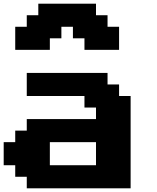

<svg xmlns="http://www.w3.org/2000/svg" viewBox="-20 -1020 852 1040"><path d="M125 0H687.5V-500H625V-562.5H562.5V-625H125V-500H437.5V-437.5H500V-375H125V-312.5H62.5V-250H0V-125H62.5V-62.5H125ZM500 -125H250V-250H500ZM437.5 -750H625V-875H562.5V-937.5H500V-1000H187.5V-937.5H125V-875H62.5V-750H250V-812.5H312.5V-875H375V-812.5H437.5Z"/></svg>

Font: Faithful 32x
Style: Semibold
Weight: 400
Foundry: Faithful Resource Pack
Version: Version 1.0; January 27, 2023